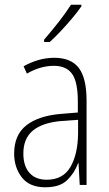

<svg xmlns="http://www.w3.org/2000/svg" viewBox="-20 -784 460 814"><path d="M210 -539Q281 -539 314 -496Q347 -453 347 -357V0H318L313 -92H311Q296 -51 265 -20.5Q234 10 172 10Q105 10 72.5 -32Q40 -74 40 -133Q40 -212 91.5 -252.5Q143 -293 237 -301L310 -307V-353Q310 -437 285.5 -471Q261 -505 208 -505Q182 -505 154 -497.5Q126 -490 94 -472L80 -503Q110 -520 143 -529.5Q176 -539 210 -539ZM240 -271Q160 -264 119.5 -230.5Q79 -197 79 -133Q79 -80 105 -51Q131 -22 178 -22Q247 -22 278.5 -76Q310 -130 311 -218V-276ZM325 -757Q309 -734 285.5 -706Q262 -678 237 -651.5Q212 -625 191 -606H167V-616Q199 -653 228.5 -690.5Q258 -728 281 -764H325Z"/></svg>

Font: Noto Sans Sinhala Condensed ExtraLight
Style: Regular
Weight: 200
Width: 3
Designer: Jelle Bosma - Monotype Design Team
Foundry: Monotype Imaging Inc.
Version: Version 2.006; ttfautohint (v1.8.4.7-5d5b)